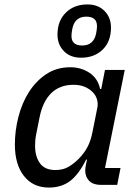

<svg xmlns="http://www.w3.org/2000/svg" viewBox="-20 -833 624 865"><path d="M435 0Q400 0 382 -18Q364 -36 364 -65Q364 -75 367 -90L372 -114H368Q336 -49 297 -18.5Q258 12 200 12Q129 12 88 -40Q47 -92 47 -182Q47 -244 63 -306.5Q79 -369 110.5 -418.5Q142 -468 188.5 -499Q235 -530 297 -530Q345 -530 383 -505Q421 -480 431 -432H436L453 -518H542L453 -76H523L508 0ZM229 -67Q264 -67 288 -81Q312 -95 334 -117Q358 -141 373.5 -169.5Q389 -198 397 -240L419 -350Q422 -367 417 -385Q412 -403 398 -417.5Q384 -432 362.5 -441.5Q341 -451 311 -451Q249 -451 210.5 -413Q172 -375 158 -303L143 -228Q140 -213 139 -200.5Q138 -188 138 -176Q138 -128 160 -97.5Q182 -67 229 -67ZM345 -573Q297 -573 268 -602.5Q239 -632 239 -677Q239 -739 276.5 -776Q314 -813 374 -813Q422 -813 451 -783.5Q480 -754 480 -709Q480 -646 442.5 -609.5Q405 -573 345 -573ZM350 -628Q402 -628 413 -682Q417 -702 417 -715Q417 -758 369 -758Q317 -758 306 -704Q302 -685 302 -671Q302 -628 350 -628Z"/></svg>

Font: IBM Plex Sans Text
Style: Italic
Weight: 450
Italic angle: -11°
Designer: Mike Abbink, Paul van der Laan, Pieter van Rosmalen
Foundry: Bold Monday
Version: Version 3.005